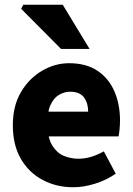

<svg xmlns="http://www.w3.org/2000/svg" viewBox="-20 -776 561 808"><path d="M288 12Q217 12 159 -19Q101 -50 67.5 -108Q34 -166 34 -249Q34 -330 68 -388Q102 -446 156.5 -478Q211 -510 271 -510Q343 -510 390.5 -478Q438 -446 461.5 -391.5Q485 -337 485 -270Q485 -249 483 -230Q481 -211 479 -202H158L156 -306H351Q351 -342 333.5 -366Q316 -390 274 -390Q251 -390 228.5 -377Q206 -364 192 -333Q178 -302 180 -249Q181 -193 201 -162Q221 -131 250 -119.5Q279 -108 310 -108Q337 -108 363.5 -116Q390 -124 417 -139L467 -45Q428 -18 380 -3Q332 12 288 12ZM237 -570 69 -739 78 -756H244L357 -570Z"/></svg>

Font: Mada ExtraBold
Style: Regular
Weight: 800
Designer: Khaled Hosny
Version: Version 1.5